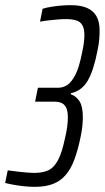

<svg xmlns="http://www.w3.org/2000/svg" viewBox="-60 -716 406 744"><path d="M75 8Q57 8 36 6Q15 4 -4.5 0.5Q-24 -3 -40 -7L-30 -56Q-11 -53 8 -51Q27 -49 44 -47.5Q61 -46 73 -46Q104 -46 126 -55.5Q148 -65 164 -94Q180 -123 192 -181Q198 -206 200.5 -226Q203 -246 203 -261Q203 -294 190.5 -308Q178 -322 152 -322H76L87 -376H166Q184 -376 200.5 -386.5Q217 -397 232 -426Q247 -455 258 -512Q263 -534 265 -551Q267 -568 267 -580Q267 -606 258.5 -619.5Q250 -633 234 -637.5Q218 -642 194 -642Q181 -642 163.5 -640.5Q146 -639 128 -637Q110 -635 95 -632L105 -682Q121 -687 140.5 -690Q160 -693 179 -694.5Q198 -696 214 -696Q251 -696 275.5 -686Q300 -676 313 -654.5Q326 -633 326 -597Q326 -582 324.5 -563Q323 -544 318 -521Q303 -443 280 -403.5Q257 -364 215 -355L214 -351Q236 -343 248.5 -323Q261 -303 261 -262Q261 -246 259 -226.5Q257 -207 252 -184Q242 -135 228.5 -98.5Q215 -62 195 -38.5Q175 -15 146 -3.5Q117 8 75 8Z"/></svg>

Font: Saira UltraCondensed
Style: Italic
Weight: 400
Width: 1
Italic angle: -12°
Designer: Hector Gatti with collaboration of the Omnibus-Type team
Foundry: Omnibus-Type
Version: Version 1.101